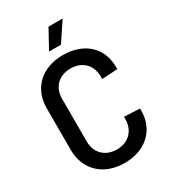

<svg xmlns="http://www.w3.org/2000/svg" viewBox="-216 -994 975 1106"><g transform="rotate(-30 271.5 -441.0)"><path d="M280 9C420 9 512 -78 512 -206V-219L408 -224V-208C408 -132 356 -81 280 -81C202 -81 151 -132 151 -208V-493C151 -569 202 -619 280 -619C356 -619 408 -569 408 -493V-475L512 -481V-495C512 -624 420 -708 280 -708C140 -708 47 -621 47 -489V-213C47 -79 140 9 280 9ZM222 -765H301L385 -891H291Z"/></g></svg>

Font: Vanilla Cream DemiBold
Style: Regular
Weight: 600
Designer: Jeremy Tribby, Jinavaṁso
Foundry: Tribby Type
Version: Version 1.422;Glyphs 3.1.2 (3151)